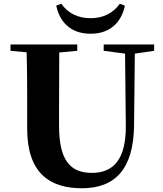

<svg xmlns="http://www.w3.org/2000/svg" viewBox="-20 -984 869 1024"><path d="M280 -954C296 -875 350 -804 463 -804C576 -804 630 -875 646 -954L619 -964C583 -914 531 -887 463 -887C395 -887 342 -914 307 -964ZM533 -713 647 -698 651 -316C653 -135 586 -62 470 -62C355 -62 295 -129 295 -312V-406L296 -704L392 -713V-747H36V-713L122 -705C125 -605 125 -504 125 -406V-297C125 -61 245 20 417 20C595 20 692 -84 695 -314L699 -698L802 -713V-747H533Z"/></svg>

Font: Source Han Serif KR Heavy
Style: Regular
Weight: 900
Designer: Ryoko NISHIZUKA 西塚涼子 (kana & ideographs); Frank Grießhammer (Latin, Greek & Cyrillic); Wenlong ZHANG 张文龙 (bopomofo); San
Foundry: Adobe
Version: Version 2.001;hotconv 1.1.0;makeotfexe 2.6.0